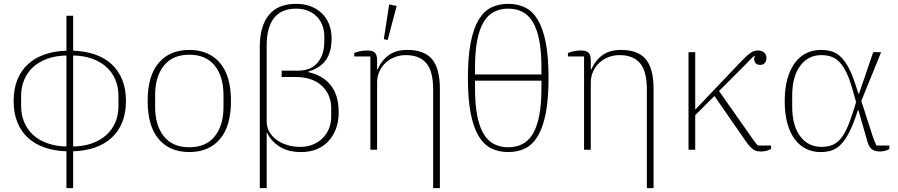

<svg xmlns="http://www.w3.org/2000/svg" viewBox="-20 -780 4678 1000"><path d="M326 8Q264 6 213 -11.5Q162 -29 126 -62Q90 -95 70.5 -143Q51 -191 51 -254Q51 -317 70.5 -365Q90 -413 126 -446Q162 -479 213 -496.5Q264 -514 326 -516V-698H361V-516Q423 -514 474 -496.5Q525 -479 561 -446Q597 -413 616.5 -365Q636 -317 636 -254Q636 -191 616.5 -143Q597 -95 561 -62Q525 -29 474 -11.5Q423 6 361 8V200H326ZM326 -491Q272 -490 228 -474.5Q184 -459 153.5 -431.5Q123 -404 106.5 -365.5Q90 -327 90 -280V-228Q90 -181 106.5 -142.5Q123 -104 153.5 -76.5Q184 -49 228 -33.5Q272 -18 326 -17ZM361 -17Q416 -18 459.5 -33.5Q503 -49 533.5 -76.5Q564 -104 580.5 -142.5Q597 -181 597 -228V-280Q597 -327 580.5 -365.5Q564 -404 533.5 -431.5Q503 -459 459.5 -474.5Q416 -490 361 -491Z M966 -13Q1053 -13 1098.5 -70Q1144 -127 1144 -222V-286Q1144 -381 1098.5 -438Q1053 -495 966 -495Q879 -495 833.5 -438Q788 -381 788 -286V-222Q788 -127 833.5 -70Q879 -13 966 -13ZM966 12Q864 12 806.5 -55.5Q749 -123 749 -254Q749 -385 806.5 -452.5Q864 -520 966 -520Q1068 -520 1125.5 -452.5Q1183 -385 1183 -254Q1183 -123 1125.5 -55.5Q1068 12 966 12Z M1544 -15Q1582 -15 1612 -28Q1642 -41 1662.5 -62.5Q1683 -84 1694 -112Q1705 -140 1705 -171V-216Q1705 -252 1692.5 -281.5Q1680 -311 1656.5 -333Q1633 -355 1598.5 -367Q1564 -379 1520 -379H1447V-412H1533Q1598 -412 1633.5 -453Q1669 -494 1669 -562V-591Q1669 -624 1658 -650.5Q1647 -677 1627.5 -696Q1608 -715 1581.5 -725Q1555 -735 1523 -735Q1446 -735 1407.5 -686.5Q1369 -638 1369 -543V-147Q1369 -117 1383 -93Q1397 -69 1421 -51.5Q1445 -34 1477 -24.5Q1509 -15 1544 -15ZM1333 -536Q1333 -643 1380 -701.5Q1427 -760 1523 -760Q1563 -760 1597 -747.5Q1631 -735 1655.5 -711.5Q1680 -688 1693.5 -655Q1707 -622 1707 -580Q1707 -507 1676 -465.5Q1645 -424 1587 -408V-404Q1662 -387 1703 -335.5Q1744 -284 1744 -195Q1744 -147 1729.5 -108.5Q1715 -70 1689 -43Q1663 -16 1627.5 -2Q1592 12 1549 12Q1478 12 1433.5 -18Q1389 -48 1372 -88H1369V200H1333Z M1909 -486H1825V-504Q1837 -509 1854 -513Q1871 -517 1893 -517Q1920 -517 1932 -506Q1944 -495 1944 -467V-419H1947Q1967 -465 2004.5 -492.5Q2042 -520 2102 -520Q2190 -520 2230.5 -471.5Q2271 -423 2271 -318V200H2236V-314Q2236 -410 2200 -451.5Q2164 -493 2094 -493Q2063 -493 2036 -482.5Q2009 -472 1988.5 -453Q1968 -434 1956 -407.5Q1944 -381 1944 -349V0H1909ZM1979 -576 2007 -757 2046 -749 1999 -572Z M2627 12Q2578 12 2539 -7Q2500 -26 2473 -71Q2446 -116 2431.5 -190Q2417 -264 2417 -374Q2417 -484 2431.5 -558Q2446 -632 2473 -677Q2500 -722 2539 -741Q2578 -760 2627 -760Q2676 -760 2715 -741Q2754 -722 2781 -677Q2808 -632 2822.5 -558Q2837 -484 2837 -374Q2837 -264 2822.5 -190Q2808 -116 2781 -71Q2754 -26 2715 -7Q2676 12 2627 12ZM2627 -13Q2668 -13 2700.5 -29.5Q2733 -46 2755 -82.5Q2777 -119 2788.5 -178Q2800 -237 2800 -321V-360H2454V-321Q2454 -237 2465.5 -178Q2477 -119 2499 -82.5Q2521 -46 2553.5 -29.5Q2586 -13 2627 -13ZM2454 -392H2800V-427Q2800 -511 2788.5 -570Q2777 -629 2755 -665.5Q2733 -702 2700.5 -718.5Q2668 -735 2627 -735Q2586 -735 2553.5 -718.5Q2521 -702 2499 -665.5Q2477 -629 2465.5 -570Q2454 -511 2454 -427Z M3022 -486H2938V-504Q2950 -509 2967 -513Q2984 -517 3006 -517Q3033 -517 3045 -506Q3057 -495 3057 -467V-419H3060Q3080 -465 3117.5 -492.5Q3155 -520 3215 -520Q3303 -520 3343.5 -471.5Q3384 -423 3384 -318V200H3349V-314Q3349 -410 3313 -451.5Q3277 -493 3207 -493Q3176 -493 3149 -482.5Q3122 -472 3101.5 -453Q3081 -434 3069 -407.5Q3057 -381 3057 -349V0H3022Z M3566 -508H3601V-212H3604L3840 -460Q3872 -493 3889.5 -505Q3907 -517 3927 -517Q3949 -517 3960.5 -506Q3972 -495 3972 -478Q3972 -461 3963 -451.5Q3954 -442 3939 -442Q3919 -442 3911.5 -457Q3904 -472 3912 -489L3910 -490Q3899 -482 3888 -470Q3877 -458 3859 -440L3725 -306L3887 -75Q3895 -63 3906 -48Q3917 -33 3927 -22H3996V-5Q3988 1 3974 5Q3960 9 3945 9Q3932 9 3922 7Q3912 5 3902.5 -2Q3893 -9 3882 -21.5Q3871 -34 3857 -55L3701 -280L3601 -180V0H3566Z M4612 -4Q4605 1 4591.5 5Q4578 9 4563 9Q4534 9 4518.5 -4.5Q4503 -18 4494 -56L4451 -206H4448L4438 -176Q4418 -118 4398 -81.5Q4378 -45 4356 -24Q4334 -3 4308.5 4.5Q4283 12 4253 12Q4213 12 4179 -4.5Q4145 -21 4120 -54Q4095 -87 4081 -137Q4067 -187 4067 -253Q4067 -319 4081 -369Q4095 -419 4120 -452.5Q4145 -486 4179.5 -503Q4214 -520 4255 -520Q4286 -520 4311.5 -512.5Q4337 -505 4358.5 -484.5Q4380 -464 4399.5 -428Q4419 -392 4437 -335L4451 -292H4454L4528 -508H4569L4466 -254L4526 -68Q4531 -54 4535.5 -43Q4540 -32 4545 -22H4612ZM4421 -311Q4406 -365 4389.5 -400Q4373 -435 4353.5 -455.5Q4334 -476 4310.5 -484.5Q4287 -493 4258 -493Q4189 -493 4147.5 -437Q4106 -381 4106 -282V-225Q4106 -126 4147.5 -70.5Q4189 -15 4258 -15Q4286 -15 4309 -22.5Q4332 -30 4351.5 -50Q4371 -70 4387.5 -104Q4404 -138 4421 -191L4439 -248Z"/></svg>

Font: IBM Plex Serif ExtLt
Style: Regular
Weight: 200
Designer: Mike Abbink, Paul van der Laan, Pieter van Rosmalen
Foundry: Bold Monday
Version: Version 3.001